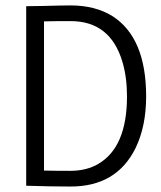

<svg xmlns="http://www.w3.org/2000/svg" viewBox="-20 -682 593 705"><path d="M76.2 -659.2V0Q166 2.9 237.3 2.9Q407.2 3.9 477.5 -137.7Q516.6 -217.8 516.6 -328.1Q516.6 -543.9 392.6 -623Q329.1 -662.1 239.3 -662.1Q209 -662.1 140.6 -660.2Q98.6 -659.2 76.2 -659.2ZM237.3 -54.7Q176.8 -54.7 141.6 -55.7V-603.5Q177.7 -604.5 239.3 -604.5Q385.7 -604.5 429.7 -454.1Q446.3 -398.4 446.3 -328.1Q446.3 -141.6 340.8 -80.1Q297.9 -54.7 237.3 -54.7Z"/></svg>

Font: Yaldevi Colombo
Style: Regular
Weight: 400
Designer: Sol Matas, Denzil Rajitha, Kosala Senevirathne and Pathum Egodawatta
Foundry: Mooniak
Version: Version 1.020 ; ttfautohint (v1.6)